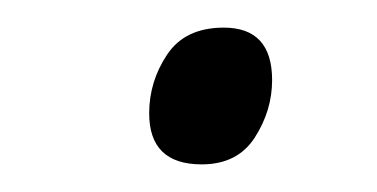

<svg xmlns="http://www.w3.org/2000/svg" viewBox="-20 -403 273 139"><path d="M126 -284Q152 -284 164.5 -303.5Q177 -323 177 -345Q177 -383 142 -383Q114 -383 101 -363.5Q88 -344 88 -321Q88 -284 126 -284Z"/></svg>

Font: Noto Sans UI Light
Style: Italic
Weight: 300
Italic angle: -12°
Designer: Monotype Design Team
Foundry: Monotype Imaging Inc.
Version: Version 1.901